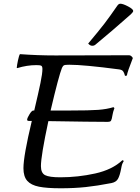

<svg xmlns="http://www.w3.org/2000/svg" viewBox="-20 -999 752 1032"><path d="M694 -687Q664 -611 662 -593L652 -591Q648 -607 642 -615.5Q636 -624 620 -626Q431 -651 352 -651Q330 -651 324 -648Q318 -645 313 -634Q296 -592 252 -405H356Q462 -405 508 -408.5Q554 -412 590 -423L595 -418Q587 -396 585 -382.5Q583 -369 581 -362Q578 -350 573.5 -347Q569 -344 558 -344Q476 -344 240 -348Q200 -161 200 -106Q200 -69 222.5 -57.5Q245 -46 304 -46Q399 -46 491.5 -66.5Q584 -87 638 -138Q645 -136 645 -133Q639 -123 636.5 -116Q634 -109 631 -92Q624 -55 614 -37.5Q604 -20 579 -15Q502 0 440.5 6.5Q379 13 306 13Q232 13 189.5 4.5Q147 -4 126.5 -27Q106 -50 106 -95Q106 -161 151 -349H137Q124 -349 126 -357Q127 -366 139 -385.5Q151 -405 159 -405H164Q187 -502 197.5 -553Q208 -604 208 -628Q208 -642 202 -645.5Q196 -649 176 -649Q125 -649 73 -633L70 -634Q71 -648 76.5 -674Q82 -700 87 -708Q181 -701 277 -701L674 -702Q680 -702 685.5 -697.5Q691 -693 694 -687ZM476 -753Q464 -753 454 -765Q513 -835 542 -873Q571 -911 611 -969Q618 -979 627 -979Q641 -979 668.5 -964.5Q696 -950 696 -940Q696 -934 682 -921Q644 -887 584.5 -836Q525 -785 493 -759Q486 -753 476 -753Z"/></svg>

Font: Charmonman
Style: Bold
Weight: 700
Designer: Ekaluck Peanpanawate
Foundry: Cadson Demak Co.,Ltd.
Version: Version 1.000; ttfautohint (v1.6)